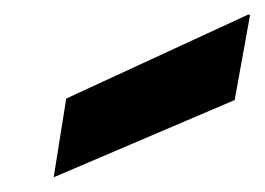

<svg xmlns="http://www.w3.org/2000/svg" viewBox="-20 -779 360 261"><path d="M53 -538 70 -645 317 -759H320L299 -643Z"/></svg>

Font: DM Sans 36pt ExtraBold
Style: Italic
Weight: 800
Italic angle: -10°
Designer: Colophon Foundry, Jonny Pinhorn
Foundry: Colophon Foundry
Version: Version 4.004;gftools[0.9.30]